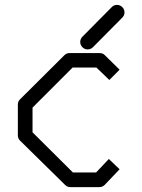

<svg xmlns="http://www.w3.org/2000/svg" viewBox="-20 -814 580 785"><path d="M308 -642Q308 -655 317 -664L437 -785Q446 -794 458 -794Q471 -794 480 -785Q489 -776 489 -763Q489 -751 480 -742L360 -621Q351 -612 338 -612Q326 -612 317 -621Q308 -630 308 -642ZM469 -529 427 -487 374 -538H277L113 -374V-273L278 -109H373L425 -164L469 -122L408 -58Q399 -49 386 -49H266Q255 -49 245 -59L62 -239Q53 -248 53 -260V-386Q53 -399 61 -407L244 -589Q252 -597 265 -597H386Q400 -597 407 -590Z"/></svg>

Font: IBM 3270
Style: Regular
Weight: 400
Monospace: yes
Version: Version 2.3.1